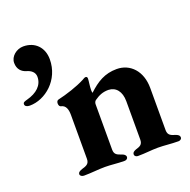

<svg xmlns="http://www.w3.org/2000/svg" viewBox="-140 -813 930 938"><g transform="rotate(-20 325.0 -344.5)"><path d="M9 -409C90 -409 178 -481 178 -589C178 -650 138 -692 77 -692C42 -692 8 -665 8 -631C8 -598 27 -580 51 -573C73 -567 92 -553 92 -529C92 -485 59 -455 6 -441C-8 -437 -16 -435 -16 -425C-16 -415 -6 -409 9 -409ZM141 3C181 3 215 -2 250 -2C285 -2 312 3 352 3C361 3 369 -3 369 -11C369 -21 361 -27 349 -31C330 -38 313 -42 313 -69V-305C313 -311 315 -319 321 -324C345 -341 366 -350 395 -350C434 -349 459 -319 459 -268V-69C459 -42 444 -37 424 -31C413 -27 404 -22 404 -11C404 -2 413 3 421 3C461 3 491 -2 526 -2C561 -2 592 3 632 3C640 3 649 -2 649 -11C649 -22 640 -27 629 -31C609 -37 591 -42 591 -69V-289C591 -377 538 -432 468 -432C406 -432 364 -406 318 -363C317 -364 316 -372 316 -378C316 -397 321 -425 321 -435C321 -441 320 -447 312 -447C307 -447 299 -442 294 -439C256 -419 195 -399 150 -389C143 -387 140 -380 140 -372C140 -361 145 -355 151 -354C175 -349 182 -326 182 -298V-69C182 -42 164 -37 144 -31C132 -27 121 -22 121 -11C121 -2 132 3 141 3Z"/></g></svg>

Font: EB Garamond
Style: Bold
Weight: 700
Designer: Georg Duffner and Octavio Pardo
Foundry: Georg Duffner
Version: Version 1.000;PS 001.000;hotconv 1.0.88;makeotf.lib2.5.64775